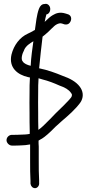

<svg xmlns="http://www.w3.org/2000/svg" viewBox="-20 -775 470 1001"><path d="M42 -16H54C63 -16 73 -16 90 -17C104 -17 121 -19 137 -22V66C137 99 137 140 139 168V183C141 196 150 206 163 206C174 206 186 194 184 178V164C182 137 182 97 182 63V-11C181 -21 181 -31 181 -42C185 -44 191 -48 196 -51H197C215 -62 239 -83 269 -114C322 -163 342 -175 380 -217C391 -230 399 -239 404 -249C417 -275 412 -302 396 -323C377 -349 343 -367 308 -379C267 -396 228 -410 184 -419C189 -475 196 -533 202 -584L212 -592C223 -601 236 -612 248 -625C259 -636 268 -644 274 -647C283 -652 294 -656 304 -652L316 -648C322 -647 331 -646 339 -652C351 -662 356 -682 345 -694C341 -698 338 -700 330 -702L320 -705C293 -713 273 -707 255 -696C244 -690 227 -675 213 -661C215 -675 219 -688 222 -700C233 -701 242 -713 242 -728C242 -743 231 -755 219 -755H218L212 -754C199 -754 189 -745 183 -729C171 -696 168 -660 162 -619C161 -619 160 -617 159 -617H158C148 -610 136 -605 126 -600C83 -581 52 -539 40 -491C24 -421 73 -385 126 -373C129 -372 132 -372 136 -371C134 -346 134 -317 134 -289C133 -256 134 -222 134 -188C134 -154 134 -122 135 -92V-77C122 -74 101 -73 89 -73H88C73 -72 63 -72 54 -72H42C28 -72 14 -60 14 -44C14 -30 28 -16 42 -16ZM106 -515C116 -537 135 -548 154 -560C149 -523 142 -477 140 -432C122 -436 105 -444 99 -454C87 -466 96 -496 106 -514ZM355 -279C355 -270 348 -263 339 -253C302 -213 287 -203 241 -154C215 -127 194 -107 180 -98C179 -127 179 -158 179 -190C179 -224 178 -258 179 -292C179 -318 179 -342 181 -367C186 -366 194 -363 201 -361C233 -353 261 -342 290 -329C319 -319 338 -308 350 -291C354 -286 355 -283 355 -281Z"/></svg>

Font: Stray Cat
Style: BdCn
Weight: 700
Version: Version 1.0